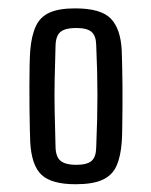

<svg xmlns="http://www.w3.org/2000/svg" viewBox="-20 -828 370 470"><path d="M165 -377Q106 -377 81.5 -400.2Q57 -423.5 54 -480.5Q53.5 -492 53 -514.2Q52.5 -536.5 52.2 -563.8Q52 -591 52 -618.5Q52 -646 52.5 -668.8Q53 -691.5 54 -704Q57 -741 67.8 -764Q78.5 -787 101.5 -797.2Q124.5 -807.5 164 -807.5Q227 -807.5 251.2 -782.5Q275.5 -757.5 278 -704Q278.5 -691.5 279 -668.8Q279.5 -646 279.8 -618.5Q280 -591 279.8 -563.8Q279.5 -536.5 279.2 -514.2Q279 -492 278 -480.5Q275.5 -445 265.2 -422Q255 -399 231.2 -388Q207.5 -377 165 -377ZM166 -424.5Q193 -424.5 204 -434Q215 -443.5 215.5 -466.5Q217 -504.5 217.8 -535.8Q218.5 -567 218.5 -595.2Q218.5 -623.5 217.8 -653Q217 -682.5 215.5 -718Q215 -740.5 204 -750Q193 -759.5 166 -759.5Q140.5 -759.5 128.8 -750.5Q117 -741.5 116 -717.5Q114.5 -671 113.8 -633Q113 -595 113.8 -556.2Q114.5 -517.5 116 -466.5Q117 -443 129 -433.8Q141 -424.5 166 -424.5Z"/></svg>

Font: Big Shoulders Display Thin Medium
Style: Regular
Weight: 500
Version: Version 2.002